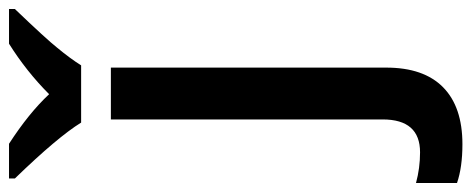

<svg xmlns="http://www.w3.org/2000/svg" viewBox="-389 -476 1046 426"><g transform="rotate(-90 134.0 -263.0)"><path d="M138 -677Q96 -722 28 -766H-49V-753Q43 -658 75 -606H202Q217 -630 241 -659Q260 -683 327 -753V-766H250Q188 -727 138 -677ZM197 71V-540H82V63Q82 146 9 146Q-26 146 -59 137V228Q-24 240 27 240Q110 240 153.5 197Q197 154 197 71Z"/></g></svg>

Font: OpenSansMMV
Style: Semibold
Weight: 600
Designer: Steve Matteson
Foundry: Ascender Corporation
Version: Version 6.000